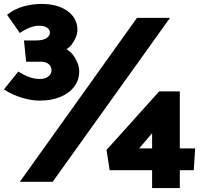

<svg xmlns="http://www.w3.org/2000/svg" viewBox="-20 -791 1033 977"><path d="M191 -771Q147 -771 101.5 -759Q56 -747 16 -716L81 -623Q107 -641 131.5 -650.5Q156 -660 177 -660Q206 -660 220 -650Q234 -640 234 -626Q234 -614 225.5 -604.5Q217 -595 201 -590Q185 -585 163 -585H102L113 -477H190Q212 -477 227 -465.5Q242 -454 242 -432Q242 -420 234 -410Q226 -400 213 -394.5Q200 -389 183 -389Q157 -389 131 -398Q105 -407 73 -427L0 -336Q43 -308 92 -293.5Q141 -279 182 -279Q242 -279 287.5 -298Q333 -317 358 -350.5Q383 -384 383 -428Q383 -450 374 -472Q365 -494 350.5 -512.5Q336 -531 318 -541Q332 -548 344.5 -564Q357 -580 365.5 -600.5Q374 -621 374 -638Q374 -698 324 -734.5Q274 -771 191 -771ZM677 -700 81 134H248L845 -700ZM973 -36H895V-326H790L522 -28L538 75H754V166H895V75H966ZM754 -113V-36H688Z"/></svg>

Font: Catamaran Black
Style: Regular
Weight: 900
Designer: Pria Ravichandran
Version: Version 2.000